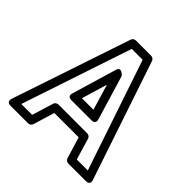

<svg xmlns="http://www.w3.org/2000/svg" viewBox="-196 -897 1084 1084"><g transform="rotate(45 346.0 -355.5)"><path d="M461 -171H230C219 -171 209 -163 206 -153L167 -25H80L301 -686H388L611 -25H523L485 -153C482 -164 471 -171 461 -171ZM442 -121 481 7C484 17 494 25 505 25H645C683 25 669 -8 669 -8L430 -719C427 -728 417 -736 406 -736H283C274 -736 264 -730 260 -719L21 -8C9 28 45 25 45 25H185C195 25 206 18 209 7L248 -121ZM265 -240H425C427 -240 459 -239 449 -272L369 -538C369 -538 333 -580 321 -538L242 -272C241 -270 230 -240 265 -240ZM299 -290 345 -444 391 -290Z"/></g></svg>

Font: Asimov
Style: NarOu
Weight: 500
Designer: Google
Version: Version 2.000980; 2014